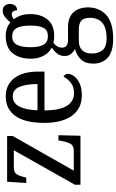

<svg xmlns="http://www.w3.org/2000/svg" viewBox="258 -866 847 1403"><g transform="rotate(-90 681.5 -164.5)"><path d="M33 0V-40L285 -487H159Q123 -487 110 -466.5Q97 -446 88 -407L85 -396H46L55 -536H389V-495L136 -49H285Q318 -49 331.5 -72Q345 -95 352 -134L357 -161H395L391 0Z M687 10Q590 10 537.5 -62Q485 -134 485 -264Q485 -405 535.5 -475.5Q586 -546 678 -546Q763 -546 811.5 -484.5Q860 -423 860 -305V-263H576Q577 -152 609.5 -99.5Q642 -47 704 -47Q748 -47 777.5 -70Q807 -93 823 -124Q831 -120 837 -112Q843 -104 843 -90Q843 -70 826 -46.5Q809 -23 774.5 -6.5Q740 10 687 10ZM769 -314Q769 -395 748.5 -445Q728 -495 679 -495Q631 -495 605.5 -448Q580 -401 577 -314Z M1099 239Q1008 239 963 200.5Q918 162 918 93Q918 34 950.5 2Q983 -30 1025 -40Q1007 -49 990.5 -67Q974 -85 974 -117Q974 -147 991 -169.5Q1008 -192 1035 -210Q997 -229 975.5 -270Q954 -311 954 -361Q954 -447 995 -496.5Q1036 -546 1120 -546Q1152 -546 1177.5 -536.5Q1203 -527 1219 -512Q1227 -521 1239.5 -534Q1252 -547 1268 -557.5Q1284 -568 1304 -568Q1330 -568 1342 -552.5Q1354 -537 1354 -516Q1354 -495 1343 -479Q1332 -463 1308 -463Q1308 -478 1300.5 -490Q1293 -502 1279 -502Q1268 -502 1259.5 -498Q1251 -494 1243 -487Q1258 -467 1269 -438.5Q1280 -410 1280 -365Q1280 -290 1240.5 -241Q1201 -192 1120 -192Q1109 -192 1094 -193.5Q1079 -195 1070 -198Q1057 -188 1046 -172.5Q1035 -157 1035 -134Q1035 -91 1092 -91H1184Q1236 -91 1268 -71.5Q1300 -52 1314.5 -19Q1329 14 1329 54Q1329 139 1272.5 189Q1216 239 1099 239ZM1118 -238Q1161 -238 1178.5 -268.5Q1196 -299 1196 -365Q1196 -434 1178 -466.5Q1160 -499 1117 -499Q1075 -499 1056.5 -465.5Q1038 -432 1038 -364Q1038 -300 1057 -269Q1076 -238 1118 -238ZM1101 191Q1160 191 1193 174.5Q1226 158 1239.5 130.5Q1253 103 1253 69Q1253 23 1231.5 5.5Q1210 -12 1170 -12H1083Q1060 -12 1039.5 -3.5Q1019 5 1005.5 26Q992 47 992 87Q992 131 1016.5 161Q1041 191 1101 191Z"/></g></svg>

Font: Noto Serif Hebrew Condensed
Style: Regular
Weight: 400
Width: 3
Designer: Monotype Design Team
Foundry: Monotype Imaging Inc.
Version: Version 2.004; ttfautohint (v1.8.4.7-5d5b)